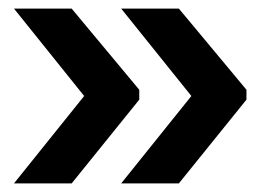

<svg xmlns="http://www.w3.org/2000/svg" viewBox="-20 -464 620 446"><path d="M261.5 -38 424.5 -241 261.5 -444H395.5L552.5 -255.5V-232.5L395.5 -38ZM12.5 -38 175.5 -241 12.5 -444H146.5L303.5 -255.5V-232.5L146.5 -38Z"/></svg>

Font: AnekLatin_SemiExpandedSemiBold
Style: Regular
Weight: 600
Width: 6
Designer: Yesha Goshar
Foundry: Ek Type
Version: Version 1.003